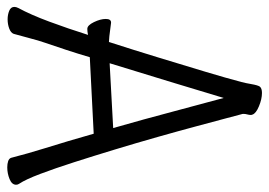

<svg xmlns="http://www.w3.org/2000/svg" viewBox="-130 -622 759 542"><g transform="rotate(90 250.0 -351.5)"><path d="M141 -225Q131 -191 120.5 -159Q110 -127 100 -98Q94 -81 87 -54Q80 -27 75 -10Q72 -2 60 2.5Q48 7 34 7Q21 7 10 2.5Q-1 -2 -1 -12Q-1 -17 2 -23Q21 -58 40.5 -110.5Q60 -163 78 -220Q74 -219 69.5 -218.5Q65 -218 62 -218H61Q51 -218 42 -236.5Q33 -255 33 -270Q33 -285 43 -285H44Q55 -284 67.5 -282Q80 -280 98 -279Q120 -347 141.5 -417.5Q163 -488 181.5 -549.5Q200 -611 211 -653Q214 -664 217 -681.5Q220 -699 224 -705Q229 -711 242 -711Q259 -711 279.5 -702.5Q300 -694 303 -684Q304 -683 304 -679Q304 -675 302.5 -669.5Q301 -664 301 -659Q301 -655 302 -653Q304 -645 313 -611.5Q322 -578 335.5 -527.5Q349 -477 366 -417Q383 -357 401.5 -296Q420 -235 437.5 -180.5Q455 -126 470.5 -85Q486 -44 498 -26Q501 -22 501 -17Q501 -5 485 1.5Q469 8 452 8Q442 8 434.5 5.5Q427 3 425 -3Q420 -23 412 -51Q404 -79 398 -98Q378 -162 357 -236ZM341 -291Q316 -378 294 -461.5Q272 -545 256 -603Q237 -540 211 -454Q185 -368 158 -281Z"/></g></svg>

Font: Moon Stars Kai HW
Style: Regular
Weight: 400
Designer: GuiWonder
Version: Version 1.101